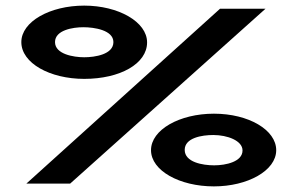

<svg xmlns="http://www.w3.org/2000/svg" viewBox="-20 -654 1040 684"><path d="M280 -373C408 -373 504 -427 504 -503C504 -576 402 -634 280 -634C158 -634 56 -577 56 -504C56 -429 158 -373 280 -373ZM74 0H230L926 -623H764ZM280 -450C242 -450 176 -461 176 -504C176 -547 240 -557 277 -557C315 -557 384 -547 384 -504C384 -460 318 -450 280 -450ZM742 10C862 10 964 -46 964 -119C964 -191 866 -249 742 -249C620 -249 518 -192 518 -119C518 -46 620 10 742 10ZM743 -65C702 -65 638 -76 638 -120C638 -163 699 -173 740 -173C790 -173 844 -153 844 -118C844 -78 785 -65 743 -65Z"/></svg>

Font: Inconsolata UltraExpanded
Style: Bold
Weight: 700
Width: 9
Monospace: yes
Designer: Raph Levien, Cyreal, Brenton Simpson
Foundry: Raph Levien, Cyreal, Google
Version: Version 3.100